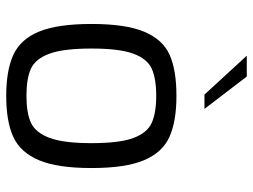

<svg xmlns="http://www.w3.org/2000/svg" viewBox="-118 -689 813 617"><g transform="rotate(90 288.5 -380.5)"><path d="M57 -268Q57 -378 82 -437.5Q107 -497 156 -519Q205 -541 288 -541Q370 -541 420 -518.5Q470 -496 495 -436.5Q520 -377 520 -268Q520 -159 495 -99.5Q470 -40 420.5 -17Q371 6 288 6Q206 6 156 -17Q106 -40 81.5 -99.5Q57 -159 57 -268ZM440 -268Q440 -358 423.5 -402.5Q407 -447 375 -461.5Q343 -476 288 -476Q232 -476 200.5 -461.5Q169 -447 152.5 -402.5Q136 -358 136 -268Q136 -178 152.5 -133Q169 -88 200.5 -73.5Q232 -59 288 -59Q343 -59 374.5 -73.5Q406 -88 423 -133Q440 -178 440 -268ZM159 -767H226L330 -631H284Z"/></g></svg>

Font: Exo
Style: Regular
Weight: 400
Designer: Natanael Gama
Foundry: Natanael Gama
Version: Version 1.500; ttfautohint (v1.6)